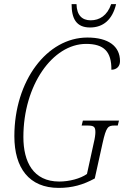

<svg xmlns="http://www.w3.org/2000/svg" viewBox="-20 -906 605 936"><path d="M419 -772C483 -772 528 -810 546 -886H522C503 -830 465 -807 422 -807C380 -807 354 -832 353 -886H329C329 -815 352 -772 419 -772ZM266 10C332 10 385 -5 442 -36L480 -208C498 -289 507 -294 539 -294H554L560 -318H384L378 -294H404C436 -294 445 -290 445 -262C445 -251 443 -233 437 -209L404 -58C372 -35 317 -21 269 -21C142 -21 94 -117 94 -238C94 -490 236 -692 400 -692C487 -692 524 -654 523 -566C547 -566 565 -581 565 -608C565 -681 508 -723 406 -723C209 -723 50 -512 50 -242C50 -87 122 10 266 10Z"/></svg>

Font: Noto Serif Condensed ExtraLight
Style: Italic
Weight: 200
Width: 3
Italic angle: -12°
Designer: Monotype Design Team
Foundry: Monotype Imaging Inc.
Version: Version 2.013